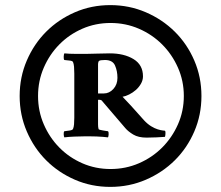

<svg xmlns="http://www.w3.org/2000/svg" viewBox="-20 -709 866 752"><path d="M364 -343H387Q408 -343 424 -360.5Q440 -378 440 -404Q440 -431 430.5 -452.5Q421 -474 391 -474Q382 -474 375 -473Q368 -472 366 -468Q364 -463 364 -457Q364 -451 364 -440ZM129 -333Q129 -274 151.5 -222Q174 -170 212.5 -131Q251 -92 302.5 -69.5Q354 -47 413 -47Q472 -47 524 -69.5Q576 -92 615 -131Q654 -170 677 -222Q700 -274 700 -333Q700 -392 677 -444Q654 -496 615 -535Q576 -574 524 -596.5Q472 -619 413 -619Q354 -619 302.5 -596.5Q251 -574 212.5 -535Q174 -496 151.5 -444Q129 -392 129 -333ZM57 -333Q57 -407 85 -472Q113 -537 161 -585Q209 -633 273.5 -661Q338 -689 412 -689Q486 -689 551 -661Q616 -633 664.5 -585Q713 -537 741 -472Q769 -407 769 -333Q769 -259 741 -194Q713 -129 664.5 -81Q616 -33 551 -5Q486 23 412 23Q338 23 273.5 -5Q209 -33 161 -81Q113 -129 85 -194Q57 -259 57 -333ZM319 -498Q337 -498 360.5 -499Q384 -500 410 -500Q466 -500 503 -477.5Q540 -455 540 -410Q540 -395 532 -381Q524 -367 512 -356.5Q500 -346 486 -339Q472 -332 460 -330Q477 -312 492.5 -295.5Q508 -279 519 -266Q532 -251 544 -238Q558 -223 572 -214.5Q586 -206 597.5 -202.5Q609 -199 617 -198Q625 -197 626 -197Q629 -194 628 -184Q627 -174 626 -173Q614 -172 592.5 -171Q571 -170 554 -170Q522 -170 502 -182Q482 -194 471 -207L382 -311Q380 -313 379 -315Q377 -316 375.5 -317Q374 -318 372 -318H364V-247Q364 -232 364 -221.5Q364 -211 366 -204Q366 -202 371.5 -200.5Q377 -199 383.5 -198Q390 -197 396 -196Q402 -195 403 -195Q406 -192 405.5 -183Q405 -174 403 -171Q395 -172 383 -173Q371 -174 358 -174.5Q345 -175 332.5 -175Q320 -175 311 -175Q294 -175 271 -174Q248 -173 232 -171Q230 -174 229.5 -183Q229 -192 232 -195Q237 -196 250.5 -197.5Q264 -199 266 -204Q269 -211 270 -222Q271 -233 271 -248V-421Q271 -436 270 -447.5Q269 -459 266 -466Q264 -471 250.5 -472Q237 -473 232 -474Q229 -477 229.5 -487Q230 -497 232 -500Q252 -498 276.5 -498Q301 -498 319 -498Z"/></svg>

Font: Vermiglione
Style: Bold Italic
Weight: 700
Italic angle: -11°
Version: Version 1.000